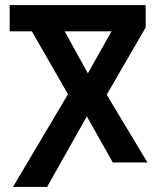

<svg xmlns="http://www.w3.org/2000/svg" viewBox="-20 -734 622 754"><path d="M31 0 247 -364 105 -611H18V-714H552V-626L399 -362L559 -96H423L321 -277L165 0ZM325 -446 418 -611H234Z"/></svg>

Font: Noto Sans Georgian SemiCondensed Semi
Style: Regular
Weight: 600
Width: 4
Designer: Monotype Design Team
Foundry: Monotype Imaging Inc.
Version: Version 1.901